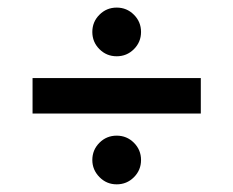

<svg xmlns="http://www.w3.org/2000/svg" viewBox="-20 -590 615 506"><path d="M65.8 -290.8V-384.2H509.2V-290.8ZM287.5 -104.2Q260.8 -104.2 242.1 -123.3Q223.3 -142.5 223.3 -168.3Q223.3 -195 242.1 -213.8Q260.8 -232.5 287.5 -232.5Q314.2 -232.5 332.9 -213.8Q351.7 -195 351.7 -168.3Q351.7 -141.7 332.9 -122.9Q314.2 -104.2 287.5 -104.2ZM287.5 -441.7Q260.8 -441.7 242.1 -460.4Q223.3 -479.2 223.3 -505.8Q223.3 -532.5 242.1 -551.2Q260.8 -570 287.5 -570Q314.2 -570 332.9 -551.2Q351.7 -532.5 351.7 -505.8Q351.7 -479.2 332.9 -460.4Q314.2 -441.7 287.5 -441.7Z"/></svg>

Font: Funnel Display Medium
Style: Regular
Weight: 500
Designer: NORD ID, Kristian Moeller
Foundry: Dicotype
Version: Version 1.000